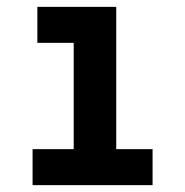

<svg xmlns="http://www.w3.org/2000/svg" viewBox="-20 -540 540 560"><path d="M75 0V-105H195V-415H89V-520H319V-105H425V0Z"/></svg>

Font: Iosevka Extrabold
Style: Regular
Weight: 800
Monospace: yes
Designer: Belleve Invis
Foundry: Belleve Invis
Version: Version 32.5.0; ttfautohint (v1.8.4)